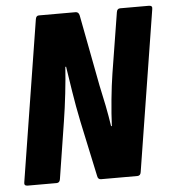

<svg xmlns="http://www.w3.org/2000/svg" viewBox="-49 -700 670 746"><g transform="rotate(-5 286.0 -327.5)"><path d="M29 0Q14 0 17 -14L117 -641Q119 -655 130 -655H273Q285 -655 288 -641L341 -363Q350 -323 358 -282.5Q366 -242 372 -202H375Q377 -249 382.5 -305Q388 -361 395 -405L433 -641Q435 -655 447 -655H559Q574 -655 571 -641L471 -14Q469 0 457 0H315Q303 0 301 -14L255 -229Q242 -292 233 -350Q224 -408 218 -447H215Q212 -401 205.5 -343.5Q199 -286 191 -236L156 -14Q154 0 142 0Z"/></g></svg>

Font: Sofia Sans Condensed Black
Style: Italic
Weight: 900
Italic angle: -9°
Version: Version 4.100